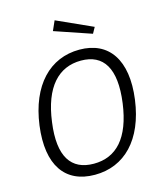

<svg xmlns="http://www.w3.org/2000/svg" viewBox="-139 -1063 978 1171"><g transform="rotate(-15 350.5 -477.0)"><path d="M314 10C501 10 634 -125 667 -369C700 -615 603 -752 418 -752C231 -752 97 -614 64 -368C32 -124 126 10 314 10ZM292 -903 524 -824 545 -862 319 -964ZM325 -57C182 -57 114 -156 143 -368C171 -583 268 -685 410 -685C551 -685 618 -584 589 -368C560 -155 467 -57 325 -57Z"/></g></svg>

Font: Cheyenne Sans Light
Style: Italic
Weight: 300
Italic angle: -8.13011°
Designer: The Public Sans project authors (U.S. Web Design System), Libre Franklin designed by Pablo Impallari and Rodrigo Fuenzal
Foundry: The Cheyenne Sans Project Authors
Version: Version 2.007